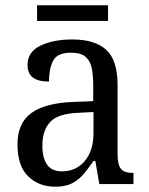

<svg xmlns="http://www.w3.org/2000/svg" viewBox="-20 -695 563 725"><path d="M188 10Q127 10 86.5 -29Q46 -68 46 -150Q46 -230 98 -268Q150 -306 256 -310L332 -313V-373Q332 -410 326.5 -437.5Q321 -465 303 -480.5Q285 -496 248 -496Q196 -496 180.5 -465.5Q165 -435 165 -387Q125 -387 104.5 -402Q84 -417 84 -450Q84 -499 132.5 -522.5Q181 -546 253 -546Q338 -546 381 -507Q424 -468 424 -373V-114Q424 -72 437 -57Q450 -42 481 -42H484V0H355L340 -87H333Q314 -59 295 -37Q276 -15 251.5 -2.5Q227 10 188 10ZM213 -48Q268 -48 300.5 -87.5Q333 -127 333 -191V-272L275 -269Q199 -266 169.5 -234.5Q140 -203 140 -145Q140 -98 158 -73Q176 -48 213 -48ZM120 -616V-675H388V-616Z"/></svg>

Font: Noto Serif SemiCondensed
Style: Regular
Weight: 400
Width: 4
Designer: Monotype Design Team
Foundry: Monotype Imaging Inc.
Version: Version 2.013